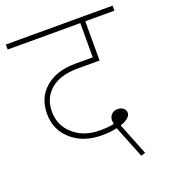

<svg xmlns="http://www.w3.org/2000/svg" viewBox="-141 -715 762 862"><g transform="rotate(-20 240.0 -284.5)"><path d="M253.4 -91.8Q164.1 -91.8 108.4 -140.9Q52.7 -189.9 52.7 -266.8Q52.7 -343.8 106 -389.4Q159.2 -435.1 251 -435.1H332.5V-598.6H-14.6V-622.6H495.6V-598.6H356.4V-411.1H252Q168.5 -411.1 122.6 -372.3Q76.7 -333.5 76.7 -267.8Q76.7 -202.1 125.7 -158.9Q174.8 -115.7 251.5 -115.7Q292.5 -115.7 318.4 -121.6Q316.9 -134.8 316.9 -140.1Q316.9 -156.2 328.4 -167.5Q339.8 -178.7 357.2 -178.7Q374.5 -178.7 385 -169.2Q395.5 -159.7 395 -147Q394 -121.6 345.7 -104.5L406.7 47.9L386.2 54.7L324.7 -99.1Q290.5 -91.8 253.4 -91.8Z"/></g></svg>

Font: Yantramanav Thin
Style: Regular
Weight: 250
Version: Version 1.001;PS 1.0;hotconv 1.0.72;makeotf.lib2.5.5900; ttf